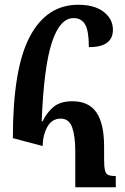

<svg xmlns="http://www.w3.org/2000/svg" viewBox="-20 -786 526 806"><path d="M159 -173 34 -206Q34 -498 105 -632Q176 -766 308 -766Q377 -766 415.5 -736Q454 -706 454 -661Q454 -588 353 -588Q353 -656 337.5 -683Q322 -710 289 -710Q231 -710 197.5 -607Q164 -504 155 -277H159Q176 -313 204.5 -337Q233 -361 284 -361Q352 -361 384.5 -314.5Q417 -268 417 -170V-119Q417 -87 420.5 -71.5Q424 -56 434.5 -51.5Q445 -47 466 -47V0H296V-152Q296 -214 283 -251Q270 -288 235 -288Q198 -288 179 -254Q160 -220 159 -173Z"/></svg>

Font: Noto Serif Armenian ExtraCondensed
Style: Bold
Weight: 700
Width: 2
Designer: Monotype Design Team
Foundry: Monotype Imaging Inc.
Version: Version 2.008; ttfautohint (v1.8.4.7-5d5b)